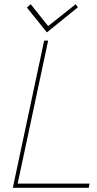

<svg xmlns="http://www.w3.org/2000/svg" viewBox="-20 -893 460 913"><path d="M350 -858 340 -873 209 -769 126 -873 108 -857 203 -739ZM41 0H402L406 -20H64L209 -700H190Z"/></svg>

Font: Advent Pro Thin
Style: Italic
Weight: 250
Italic angle: -12°
Version: Version 3.000